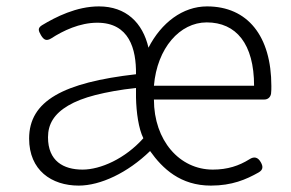

<svg xmlns="http://www.w3.org/2000/svg" viewBox="-20 -567 909 600"><path d="M733 -256H806C817 -256 825 -263 827 -274C828 -282 828 -290 828 -298C828 -454 754 -547 627 -547C551 -547 484 -496 444 -418C426 -496 374 -547 289 -547C219 -547 154 -514 111 -488C97 -479 100 -471 108 -457C117 -442 125 -438 140 -447C177 -471 229 -496 284 -496C384 -496 406 -414 405 -335C178 -309 71 -252 71 -134C71 -35 141 13 226 13C294 13 379 -27 449 -95C488 -40 544 13 639 13C705 13 749 -6 788 -28C802 -36 803 -46 795 -60C786 -76 774 -79 759 -69C727 -49 691 -37 645 -37C541 -37 461 -128 461 -256H642ZM278 -270C314 -279 356 -287 405 -292V-262C406 -216 413 -165 428 -135C371 -71 294 -37 238 -37C178 -37 130 -64 130 -138C130 -179 149 -211 193 -237C215 -250 243 -261 278 -270ZM695 -299H617H461C471 -417 542 -497 626 -497C718 -497 774 -430 774 -299Z"/></svg>

Font: GenSenRounded2 TW L
Style: Regular
Weight: 300
Version: Version 2.100;PS 2.1;hotconv 16.6.51;makeotf.lib2.5.65220 DE